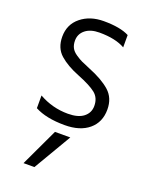

<svg xmlns="http://www.w3.org/2000/svg" viewBox="-142 -584 689 895"><g transform="rotate(20 203.0 -137.0)"><path d="M371 -130Q371 -67 327.5 -30.5Q284 6 208 6Q116 6 60 -24V-87Q127 -49 204 -49Q255 -49 281.5 -70Q308 -91 308 -125Q308 -165 280.5 -187Q253 -209 190 -234Q129 -258 93 -290Q57 -322 57 -378Q57 -439 102 -475.5Q147 -512 215 -512Q297 -512 341 -489V-428Q294 -455 214 -455Q170 -455 144.5 -434.5Q119 -414 119 -381Q119 -361 126.5 -346Q134 -331 152.5 -318.5Q171 -306 184 -300Q197 -294 226 -282Q296 -254 333.5 -220.5Q371 -187 371 -130ZM143 238H89L177 51H253Z"/></g></svg>

Font: Hind Vadodara Light
Style: Regular
Weight: 300
Designer: Hitesh Malaviya
Foundry: Indian Type Foundry
Version: Version 1.000;PS 1.0;hotconv 1.0.86;makeotf.lib2.5.63406; tt